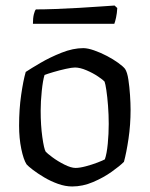

<svg xmlns="http://www.w3.org/2000/svg" viewBox="-20 -674 541 694"><path d="M241 0Q216 0 189.5 -9.5Q163 -19 139.5 -33Q116 -47 99 -60Q82 -73 76 -80Q65 -97 57 -135.5Q49 -174 49 -220Q49 -279 56.5 -331Q64 -383 73 -414Q91 -426 126 -446.5Q161 -467 202.5 -483.5Q244 -500 281 -500Q297 -500 320 -492Q343 -484 366 -472Q389 -460 407 -447Q425 -434 432 -425Q440 -413 444 -386.5Q448 -360 450 -330Q452 -300 452 -277Q452 -223 444.5 -172.5Q437 -122 428 -89Q413 -74 383.5 -53Q354 -32 316.5 -16Q279 0 241 0ZM253 -67Q268 -67 290.5 -73Q313 -79 332.5 -86.5Q352 -94 359 -98Q366 -118 369.5 -154Q373 -190 373 -226Q373 -259 370.5 -291.5Q368 -324 364.5 -347.5Q361 -371 358 -379Q353 -385 334.5 -397.5Q316 -410 292.5 -420Q269 -430 251 -430Q240 -430 217.5 -425Q195 -420 173 -413.5Q151 -407 141 -403Q135 -384 131 -345.5Q127 -307 127 -274Q127 -221 133 -178.5Q139 -136 145 -126Q150 -120 169.5 -105.5Q189 -91 213 -79Q237 -67 253 -67ZM99 -588Q99 -609 102.4 -622.5Q105.8 -636 109.8 -640Q139.1 -640 180.6 -641.5Q222.1 -643 265.1 -645.5Q308.1 -648 342.8 -650.5Q377.5 -653 394.1 -654L403.9 -645Q402.9 -626 399.5 -610.5Q396.1 -595 393.2 -588Z"/></svg>

Font: Texturina 72pt
Style: Regular
Weight: 400
Designer: Guillermo Torres Carreño
Foundry: Omnibus-Type
Version: Version 1.002; ttfautohint (v1.8.3)